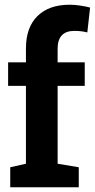

<svg xmlns="http://www.w3.org/2000/svg" viewBox="-20 -792 401 812"><path d="M23.3 0V-84.7L89.7 -99.5V-428.9H14.3V-528.3H89.7V-587Q89.7 -675.9 138.3 -723.9Q186.9 -772 274.2 -772Q295.5 -772 319.5 -768.4Q343.5 -764.8 361 -760L349.3 -654.8Q338.2 -657.9 323.7 -659.7Q309.3 -661.4 294.6 -661.4Q258.9 -661.4 241.3 -642.3Q223.7 -623.1 223.7 -587V-528.3H338.4V-428.9H223.7V-99.5L313.1 -84.7V0Z"/></svg>

Font: Hanuman
Style: Regular
Weight: 400
Designer: Danh Hong
Foundry: Danh Hong
Version: Version 9.000